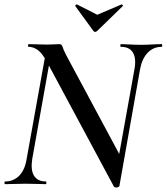

<svg xmlns="http://www.w3.org/2000/svg" viewBox="-20 -822 744 857"><path d="M488 10 191 -543Q169 -584 149 -598.5Q129 -613 108 -613Q105 -613 105 -619Q105 -625 108 -625Q126 -625 149 -624Q172 -623 188 -623Q203 -623 221.5 -624Q240 -625 245 -625Q256 -625 259 -613.5Q262 -602 277 -573L519 -122L513 8Q512 13 501.5 14.5Q491 16 488 10ZM3 0Q0 0 0 -6Q0 -12 3 -12Q40 -12 65.5 -37.5Q91 -63 99 -113L187 -602L211 -600L124 -113Q116 -63 132 -37.5Q148 -12 185 -12Q187 -12 187 -6Q187 0 185 0Q165 0 143.5 -1Q122 -2 94 -2Q70 -2 46.5 -1Q23 0 3 0ZM513 8 496 -45 580 -512Q589 -561 573.5 -587Q558 -613 520 -613Q517 -613 517 -619Q517 -625 520 -625Q537 -625 559.5 -623.5Q582 -622 610 -622Q635 -622 658 -623.5Q681 -625 702 -625Q704 -625 704 -619Q704 -613 702 -613Q665 -613 639.5 -587Q614 -561 605 -512ZM396 -685 316 -795Q315 -797 318 -800Q321 -803 324 -802L414 -756L522 -802Q524 -803 527 -800Q530 -797 528 -795L415 -685Q404 -674 396 -685Z"/></svg>

Font: Cormorant SemiBold
Style: Italic
Weight: 600
Italic angle: -10°
Designer: Christian Thalmann (Catharsis Fonts)
Foundry: Catharsis Fonts
Version: Version 4.000